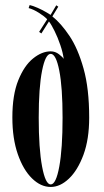

<svg xmlns="http://www.w3.org/2000/svg" viewBox="-20 -730 412 761"><path d="M181 11Q141.5 11 106.8 -23Q72 -57 50.5 -119Q29 -181 29 -264.5Q29 -354 52.5 -412Q76 -470 111 -498.2Q146 -526.5 181 -526.5Q199 -526.5 213.8 -515Q228.5 -503.5 232.5 -496.5Q229.5 -521 219.2 -551.2Q209 -581.5 196.2 -607.2Q183.5 -633 174 -645L144 -597.5L135 -603.5L167 -653.5Q156 -665.5 134.2 -679.2Q112.5 -693 93.5 -698L97.5 -710Q109.5 -707.5 129.5 -698.8Q149.5 -690 166 -680L180.5 -671L203 -709L211 -703.5L187.5 -665Q222 -637.5 255.5 -587.5Q289 -537.5 311.2 -458.2Q333.5 -379 333.5 -263.5Q333.5 -178 310.8 -116.5Q288 -55 253.2 -22Q218.5 11 181 11ZM181 1Q202 1 215 -70Q228 -141 228 -263.5Q228 -383.5 215 -450Q202 -516.5 181 -516.5Q160 -516.5 146.8 -450Q133.5 -383.5 133.5 -263.5Q133.5 -141 146.8 -70Q160 1 181 1Z"/></svg>

Font: Imbue 100pt SemiBold
Style: Regular
Weight: 600
Designer: Tyler Finck
Foundry: Etcetera Type Company
Version: Version 1.102; ttfautohint (v1.8.3)